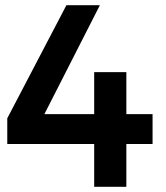

<svg xmlns="http://www.w3.org/2000/svg" viewBox="-20 -720 640 740"><path d="M568 -280V-165H467V0H343V-165H8V-264L236 -700H365L151 -280H343V-442H467V-280Z"/></svg>

Font: Montserrat arm Medium
Style: Regular
Weight: 500
Designer: Julieta Ulanovsky
Foundry: Julieta Ulanovsky
Version: Version 6.000;PS 006.000;hotconv 1.0.88;makeotf.lib2.5.64775